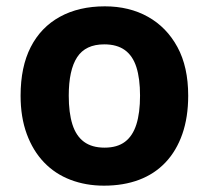

<svg xmlns="http://www.w3.org/2000/svg" viewBox="-20 -576 659 606"><path d="M574 -274Q574 -206 555.5 -153Q537 -100 502.5 -63.5Q468 -27 419 -8.5Q370 10 308 10Q251 10 202.5 -8.5Q154 -27 119 -63.5Q84 -100 64.5 -153Q45 -206 45 -274Q45 -365 77 -427.5Q109 -490 169 -523Q229 -556 311 -556Q388 -556 447 -523Q506 -490 540 -427.5Q574 -365 574 -274ZM197 -274Q197 -220 208.5 -183.5Q220 -147 245 -128.5Q270 -110 310 -110Q350 -110 374.5 -128.5Q399 -147 410.5 -183.5Q422 -220 422 -274Q422 -328 410.5 -364Q399 -400 374 -418Q349 -436 309 -436Q250 -436 223.5 -395.5Q197 -355 197 -274Z"/></svg>

Font: Noto Sans Thai
Style: Bold
Weight: 700
Designer: Monotype Design Team
Foundry: Monotype Imaging Inc.
Version: Version 2.001